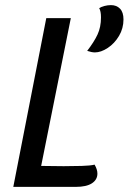

<svg xmlns="http://www.w3.org/2000/svg" viewBox="-20 -731 503 751"><path d="M141 -82 229 -81Q266 -81 300 -82Q334 -83 350 -87Q361 -68 361 -52Q361 -28 339.5 -14Q318 0 276 0H32L161 -660H257ZM414 -711Q436 -711 449.5 -697Q463 -683 463 -655Q463 -620 445.5 -590.5Q428 -561 401.5 -543.5Q375 -526 351 -526Q339 -526 321 -532Q348 -567 361.5 -596Q375 -625 375 -663Q375 -687 368 -699Q375 -704 388 -707.5Q401 -711 414 -711Z"/></svg>

Font: Sansita Light Italic
Style: Regular
Weight: 300
Italic angle: -11°
Designer: Pablo Cosgaya
Foundry: Omnibus-Type
Version: Version 1.006